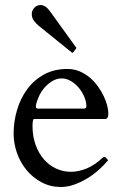

<svg xmlns="http://www.w3.org/2000/svg" viewBox="-20 -729 499 764"><path d="M34.2 -197.8Q34.2 -245.6 47.9 -291.7Q61.5 -337.9 88.4 -374.3Q115.2 -410.6 155.3 -432.6Q195.3 -454.6 248 -454.6Q274.4 -454.6 296.9 -445.1Q319.3 -435.5 337.4 -420.2Q355.5 -404.8 369.4 -385.5Q383.3 -366.2 392.6 -346.7Q401.9 -327.1 406.5 -309.1Q411.1 -291 411.1 -278.3Q411.1 -255.4 398.4 -255.4H115.2Q112.3 -255.4 110.8 -247.6Q109.4 -239.7 109.4 -227.1Q109.4 -186.5 121.6 -152.8Q133.8 -119.1 154.5 -95.2Q175.3 -71.3 203.1 -58.3Q231 -45.4 262.2 -45.4Q293 -45.4 325.4 -58.8Q357.9 -72.3 389.6 -102.5Q391.6 -104 393.6 -104Q395.5 -104 396.5 -104Q400.9 -104 403.8 -99.1Q406.7 -94.2 410.6 -91.8Q393.6 -71.3 372.1 -52.2Q350.6 -33.2 325.7 -18.3Q300.8 -3.4 274.4 5.9Q248 15.1 222.2 15.1Q180.7 15.1 145.8 -3.4Q110.8 -22 85.9 -52Q61 -82 47.6 -120.1Q34.2 -158.2 34.2 -197.8ZM123 -304.2Q123 -300.8 125 -298.8Q127 -296.9 129.4 -296.9H313.5Q323.7 -296.9 323.7 -306.2Q323.7 -324.7 315.2 -344.5Q306.6 -364.3 293 -380.4Q279.3 -396.5 261.7 -406.7Q244.1 -417 225.6 -417Q207 -417 190.2 -407.5Q173.3 -397.9 159.4 -382.8Q145.5 -367.7 136.2 -348.4Q127 -329.1 123 -310.1ZM271.5 -521Q269.5 -519 267.6 -519Q266.6 -519 264.6 -521L133.3 -627Q123.5 -635.3 115 -646.5Q106.4 -657.7 106.4 -672.9Q106.4 -687 116.5 -698Q126.5 -709 141.6 -709Q150.4 -709 159.7 -703.4Q168.9 -697.8 178.2 -685.1L282.2 -541Q284.2 -539.1 284.2 -538.1Q284.2 -537.1 282.2 -535.2Z"/></svg>

Font: Kurinto Book Core
Style: Regular
Weight: 400
Designer: Kurinto was developed by Clint Goss from a range of fonts that are compatible with the SIL Open Font License Version 1.1
Foundry: Clinton F. Goss
Version: Version 2.196; July 25, 2020